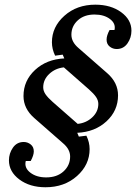

<svg xmlns="http://www.w3.org/2000/svg" viewBox="-20 -726 580 818"><path d="M309.1 -160.2 315.9 -144 348.1 -147.9Q361.8 -119.6 361.8 -90.8Q361.8 -23.9 308.1 23.9Q254.4 71.8 173.8 71.8Q106.9 71.8 62.5 38.6Q18.1 5.4 18.1 -43Q18.1 -72.3 34.9 -96.7Q51.8 -121.1 81.1 -121.1Q97.7 -121.1 110.8 -110.6Q124 -100.1 124 -81.1Q124 -64.5 110.8 -40H89.8Q82.5 -11.2 108.9 9.3Q135.3 29.8 176.8 29.8Q222.7 29.8 250.7 4.2Q278.8 -21.5 278.8 -59.1Q278.8 -90.3 248 -116.2L126 -223.1Q80.1 -263.2 80.1 -316.9Q80.1 -382.3 129.4 -428Q178.7 -473.6 253.9 -477.1L247.1 -493.2L214.8 -488.8Q201.2 -517.1 201.2 -545.9Q201.2 -611.3 254.2 -658.7Q307.1 -706.1 386.2 -706.1Q452.1 -706.1 496.1 -674.1Q540 -642.1 540 -595.2Q540 -565.4 523.2 -541.3Q506.3 -517.1 477.1 -517.1Q460.4 -517.1 447.3 -527.6Q434.1 -538.1 434.1 -557.1Q434.1 -574.7 446.8 -598.1H467.8Q474.1 -625.5 448.7 -644.8Q423.3 -664.1 382.8 -664.1Q338.4 -664.1 311.3 -639.2Q284.2 -614.3 284.2 -578.1Q284.2 -546.9 314.9 -521L437 -414.1Q482.9 -374 482.9 -319.8Q482.9 -254.4 433.6 -209Q384.3 -163.6 309.1 -160.2ZM358.9 -345.2 252 -439Q215.3 -435.1 189.7 -410.9Q164.1 -386.7 164.1 -354Q164.1 -338.9 173.8 -324.5Q183.6 -310.1 204.1 -292L311 -198.2Q347.7 -202.1 373.3 -226.3Q398.9 -250.5 398.9 -283.2Q398.9 -298.3 389.2 -312.7Q379.4 -327.1 358.9 -345.2Z"/></svg>

Font: Redaction
Style: Italic
Weight: 400
Designer: Jeremy Mickel / Forest Young
Foundry: MCKL
Version: Version 2.001;hotconv 1.0.113;makeotfexe 2.5.65598 DEVELOPME